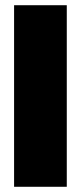

<svg xmlns="http://www.w3.org/2000/svg" viewBox="-20 -716 311 736"><path d="M236 -696V0H34V-696Z"/></svg>

Font: Fira Sans Condensed Black
Style: Regular
Weight: 900
Width: 3
Designer: Carrois Corporate & Edenspiekermann AG
Foundry: Carrois Corporate GbR & Edenspiekermann AG
Version: Version 4.203